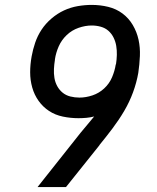

<svg xmlns="http://www.w3.org/2000/svg" viewBox="-20 -763 640 783"><path d="M133 0 309 -222Q323 -239 337 -255.5Q351 -272 364 -288Q349 -284 332.5 -282.5Q316 -281 300 -281Q268 -281 236.5 -287.5Q205 -294 180 -310.5Q155 -327 137.5 -351.5Q120 -376 111.5 -406Q103 -436 103 -468Q103 -500 109 -533Q114 -561 123.5 -589Q133 -617 149.5 -642Q166 -667 190 -687.5Q214 -708 241 -720.5Q268 -733 297 -738Q326 -743 354 -743Q389 -743 421.5 -735Q454 -727 479.5 -708Q505 -689 521.5 -661Q538 -633 545 -601Q552 -569 550.5 -534.5Q549 -500 544 -466Q537 -426 522.5 -386.5Q508 -347 486.5 -310.5Q465 -274 439 -239.5Q413 -205 386 -172L385 -170L249 0ZM304 -365Q330 -365 357 -374Q384 -383 405 -402.5Q426 -422 437 -448Q448 -474 452 -500L453 -501Q456 -520 456.5 -539Q457 -558 454 -576Q451 -594 443 -610Q435 -626 422 -637.5Q409 -649 391 -654Q373 -659 354 -659Q328 -659 300.5 -649.5Q273 -640 252 -620Q231 -600 219.5 -574Q208 -548 204 -521V-519Q201 -501 200 -482Q199 -463 202 -445Q205 -427 213.5 -411.5Q222 -396 235.5 -385Q249 -374 267 -369.5Q285 -365 304 -365Z"/></svg>

Font: Iosevka Custom Medium
Style: Italic
Weight: 500
Italic angle: -9°
Designer: Belleve Invis
Foundry: Belleve Invis
Version: Version 27.0.1